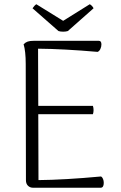

<svg xmlns="http://www.w3.org/2000/svg" viewBox="-20 -883 571 903"><path d="M468 -23Q468 0 453 0H136Q121 0 111.5 -9.5Q102 -19 102 -35L101 -582Q101 -642 91 -675Q100 -684 110.5 -687.5Q121 -691 138 -691H445Q457 -691 457 -674Q457 -663 452 -652.5Q447 -642 439 -639Q279 -653 159 -654L160 -385H417Q420 -376 420 -365Q420 -355 417 -346H160L161 -36Q282 -37 455 -53Q461 -50 464.5 -41.5Q468 -33 468 -23ZM277 -734Q264 -734 255 -737L133 -844Q136 -849 141.5 -855Q147 -861 151 -863L277 -785L402 -863Q407 -861 412.5 -855Q418 -849 420 -844L299 -737Q290 -734 277 -734Z"/></svg>

Font: Arima Madurai Light
Style: Regular
Weight: 300
Designer: Joana Correia and Natanael Gama
Foundry: NDISCOVER
Version: Version 1.020